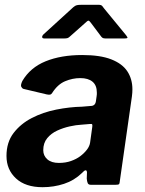

<svg xmlns="http://www.w3.org/2000/svg" viewBox="-20 -769 603 799"><path d="M321 -49Q289 -18 246.5 -4Q204 10 157 10Q86 10 46.5 -26.5Q7 -63 7 -120Q7 -177 36.5 -215.5Q66 -254 112.5 -278Q159 -302 214.5 -313Q270 -324 321 -325L357 -328Q376 -328 379 -347L382 -368Q383 -372 383 -376.5Q383 -381 383 -384Q383 -414 365 -429Q347 -444 314 -444Q282 -444 251 -431Q220 -418 197 -382Q194 -377 189.5 -375.5Q185 -374 175 -376L78 -399Q72 -401 68.5 -408Q65 -415 73 -432Q106 -488 170 -514Q234 -540 322 -540Q397 -540 443 -522Q489 -504 510 -472Q531 -440 531 -397Q531 -390 530.5 -383Q530 -376 529 -368L479 -18Q478 -5 475 -2.5Q472 0 461 0H358Q348 0 345 -7Q342 -14 341 -26L342 -52Q340 -70 321 -49ZM364 -241Q365 -249 363.5 -251.5Q362 -254 354 -253L318 -250Q297 -249 270 -243Q243 -237 218 -225.5Q193 -214 176.5 -194Q160 -174 160 -144Q160 -121 177 -106Q194 -91 225 -91Q253 -91 275.5 -99Q298 -107 314 -119Q331 -132 342 -146.5Q353 -161 355 -176ZM398 -621 359 -673Q352 -683 348 -683Q344 -683 334 -673L272 -618Q266 -612 261 -610.5Q256 -609 248 -609H164Q156 -609 155.5 -614.5Q155 -620 160 -625L285 -739Q293 -746 300 -747.5Q307 -749 319 -749H391Q401 -749 405.5 -744Q410 -739 413 -734L505 -622Q512 -613 510 -611Q508 -609 498 -609H418Q410 -609 406 -612Q402 -615 398 -621Z"/></svg>

Font: Libre Franklin Thin
Style: Bold Italic
Weight: 700
Italic angle: -8°
Version: Version 3.000